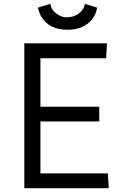

<svg xmlns="http://www.w3.org/2000/svg" viewBox="-20 -986 624 1006"><path d="M107.4 -758.8H540.5L536.1 -680.7H191.9V-426.8H500V-349.6H191.9V-77.6H545.4L549.8 0H107.4ZM334 -830.1Q237.8 -830.1 197.3 -897.5Q184.1 -918.9 179.2 -946.3L243.7 -965.8Q249 -933.1 277.8 -913.1Q303.2 -895.5 325.4 -895.5Q347.7 -895.5 362.5 -899.9Q377.4 -904.3 390.1 -913.1Q419.4 -933.1 424.8 -965.8L488.8 -946.3Q480 -892.1 437 -860.4Q395.5 -830.1 334 -830.1Z"/></svg>

Font: Duru Sans
Style: Regular
Weight: 400
Designer: Onur Yazõcõgil
Foundry: Onur Yazõcõgil
Version: Version 1.002